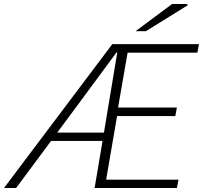

<svg xmlns="http://www.w3.org/2000/svg" viewBox="-59 -946 1021 966"><path d="M506 -724H942L934 -681H583L535 -405H831L823 -362H530L475 -42H839L831 0H417L457 -237H198L22 0H-39ZM807 -926H882L886 -920L675 -789H623ZM464 -279 531 -682H527L338 -426L229 -279Z"/></svg>

Font: Nebula Sans Light
Style: Regular
Weight: 300
Italic angle: -9°
Designer: Paul D. Hunt for Adobe (as Source Sans)
Foundry: Nebula Entertainment & Broadcasting LLC
Version: Version 1.010